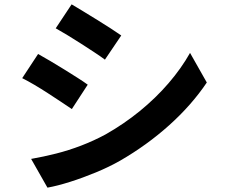

<svg xmlns="http://www.w3.org/2000/svg" viewBox="-20 -812 1040 882"><path d="M309 -792Q333 -778 364 -759Q395 -740 427.5 -720Q460 -700 488.5 -681.5Q517 -663 537 -649L462 -538Q442 -553 413 -572Q384 -591 353 -611Q322 -631 291.5 -649.5Q261 -668 236 -682ZM123 -82Q180 -92 237.5 -106.5Q295 -121 352.5 -143Q410 -165 464 -194Q549 -242 622.5 -302Q696 -362 754.5 -430Q813 -498 853 -569L930 -433Q860 -329 757.5 -237Q655 -145 532 -74Q481 -45 420.5 -20Q360 5 301.5 23.5Q243 42 198 50ZM155 -564Q180 -550 211.5 -531.5Q243 -513 275 -493Q307 -473 335.5 -455Q364 -437 383 -423L310 -311Q288 -326 260 -344.5Q232 -363 200.5 -383.5Q169 -404 138.5 -422Q108 -440 82 -453Z"/></svg>

Font: Noto Sans KR
Style: Bold
Weight: 700
Designer: Ryoko NISHIZUKA  (kana, bopomofo & ideographs); Paul D. Hunt (Latin, Greek & Cyrillic); Sandoll Communications , Soo-you
Foundry: Adobe
Version: Version 2.004-H2;hotconv 1.0.118;makeotfexe 2.5.65603